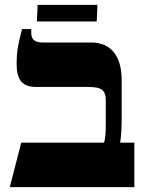

<svg xmlns="http://www.w3.org/2000/svg" viewBox="-20 -766 601 786"><path d="M131 -678H376L379 -746H134ZM20 0H530V-182H472C476 -208 478 -245 478 -278V-440C478 -536 434 -592 354 -592H154C122 -592 108 -606 108 -629V-647H70C53 -580 48 -551 48 -506C48 -437 72 -410 129 -410H341C396 -410 413 -397 413 -355V-262C413 -218 411 -199 406 -182H67Z"/></svg>

Font: Noto Serif Hebrew Extra
Style: Regular
Weight: 800
Designer: Monotype Design Team
Foundry: Monotype Imaging Inc.
Version: Version 1.901